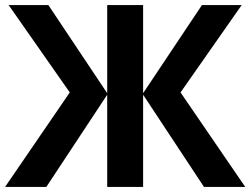

<svg xmlns="http://www.w3.org/2000/svg" viewBox="-20 -734 983 754"><path d="M254 -371 0 0H162L401 -362V0H542V-362L781 0H943L689 -371L929 -714H773L542 -368V-714H401V-368L170 -714H14Z"/></svg>

Font: Passageway
Style: Regular
Weight: 700
Foundry: Ascender Corporation
Version: Version 1.11